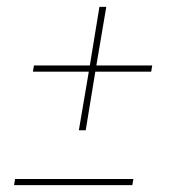

<svg xmlns="http://www.w3.org/2000/svg" viewBox="-20 -540 540 560"><path d="M230 -160H210L239 -331H76L79 -349H242L270 -520H290L261 -349H424L421 -331H258ZM21 0 24 -18H369L366 0Z"/></svg>

Font: Iosevka Slab Thin Oblique
Style: Regular
Weight: 100
Italic angle: -9°
Monospace: yes
Designer: Belleve Invis
Foundry: Belleve Invis
Version: Version 11.1.0; ttfautohint (v1.8.3)